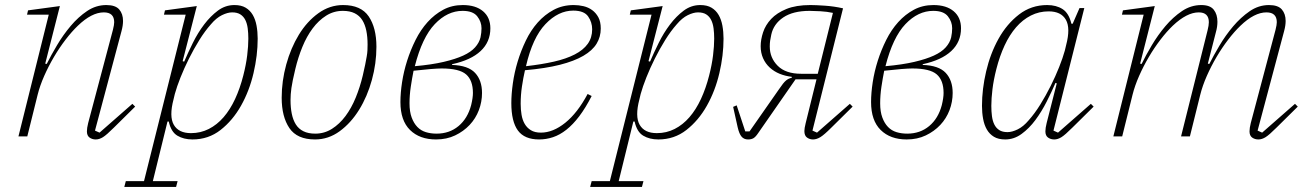

<svg xmlns="http://www.w3.org/2000/svg" viewBox="-20 -540 5184 760"><path d="M359 12Q345 12 334.5 4.5Q324 -3 324 -20Q324 -33 329 -53L427 -422Q432 -442 432 -452Q432 -491 391 -491Q343 -491 288 -438Q264 -415 239.5 -383Q215 -351 193.5 -314.5Q172 -278 155 -239.5Q138 -201 129 -165L88 0H53L173 -482H87L91 -499L217 -516L159 -288L165 -287Q182 -321 206 -361.5Q230 -402 260 -437.5Q290 -473 325 -496.5Q360 -520 401 -520Q437 -520 452 -502.5Q467 -485 467 -457Q467 -439 461 -417L356 -23L374 -15L504 -129L515 -118L431 -35Q402 -6 387.5 3Q373 12 359 12Z M478 177H550L715 -482H629L633 -499L759 -516L703 -298L709 -296Q724 -331 743.5 -370.5Q763 -410 788 -443Q813 -476 842.5 -498Q872 -520 908 -520Q935 -520 952.5 -509.5Q970 -499 980.5 -481Q991 -463 995.5 -438.5Q1000 -414 1000 -387Q1000 -321 983.5 -250.5Q967 -180 934 -121.5Q901 -63 853 -25.5Q805 12 742 12Q707 12 682 -3Q657 -18 648 -59H643L585 177H683L677 200H472ZM736 -13Q774 -13 806.5 -29.5Q839 -46 865 -76Q891 -106 910.5 -148Q930 -190 943 -241Q954 -284 958.5 -321Q963 -358 963 -387Q963 -409 960.5 -428Q958 -447 951 -461Q944 -475 931.5 -483Q919 -491 899 -491Q881 -491 858.5 -480Q836 -469 815 -444Q791 -417 769 -381.5Q747 -346 728 -308Q709 -270 694.5 -233.5Q680 -197 672 -168L667 -147Q649 -79 668 -46Q687 -13 736 -13Z M1228 -11Q1264 -11 1294 -30Q1324 -49 1347.5 -80.5Q1371 -112 1388 -153.5Q1405 -195 1416 -241Q1422 -266 1425.5 -284Q1429 -302 1431.5 -316Q1434 -330 1434.5 -341.5Q1435 -353 1435 -364Q1435 -394 1430 -418.5Q1425 -443 1414 -460.5Q1403 -478 1384 -487.5Q1365 -497 1337 -497Q1301 -497 1271 -478Q1241 -459 1217.5 -427.5Q1194 -396 1177 -354.5Q1160 -313 1149 -267Q1137 -217 1133.5 -191.5Q1130 -166 1130 -144Q1130 -114 1135 -89.5Q1140 -65 1151 -47.5Q1162 -30 1181 -20.5Q1200 -11 1228 -11ZM1227 12Q1156 12 1125.5 -33Q1095 -78 1095 -153Q1095 -219 1113 -284.5Q1131 -350 1163 -402.5Q1195 -455 1240 -487.5Q1285 -520 1338 -520Q1409 -520 1439.5 -475Q1470 -430 1470 -355Q1470 -289 1452 -223.5Q1434 -158 1401.5 -105.5Q1369 -53 1324.5 -20.5Q1280 12 1227 12Z M1706 12Q1641 12 1603 -25.5Q1565 -63 1565 -136Q1565 -172 1571.5 -214.5Q1578 -257 1591.5 -299.5Q1605 -342 1625 -382Q1645 -422 1672.5 -452.5Q1700 -483 1734.5 -501.5Q1769 -520 1812 -520Q1863 -520 1892 -495.5Q1921 -471 1921 -428Q1921 -374 1882.5 -338Q1844 -302 1770 -286L1769 -283Q1833 -281 1860.5 -251.5Q1888 -222 1888 -172Q1888 -137 1875.5 -104Q1863 -71 1839 -45.5Q1815 -20 1781.5 -4Q1748 12 1706 12ZM1708 -11Q1759 -11 1795 -41Q1831 -71 1845 -124Q1852 -153 1852 -172Q1852 -222 1825 -245.5Q1798 -269 1728 -269Q1698 -269 1617 -260Q1611 -230 1606 -196.5Q1601 -163 1601 -131Q1601 -98 1609.5 -75Q1618 -52 1632 -37.5Q1646 -23 1665.5 -17Q1685 -11 1708 -11ZM1811 -497Q1751 -497 1701 -444.5Q1651 -392 1622 -278Q1689 -284 1736 -295Q1783 -306 1813.5 -320Q1844 -334 1860.5 -352.5Q1877 -371 1882 -392Q1886 -411 1886 -428Q1886 -454 1869 -475.5Q1852 -497 1811 -497Z M2114 12Q2056 12 2030 -23.5Q2004 -59 2004 -132Q2004 -167 2010 -210Q2016 -253 2029 -296Q2042 -339 2061.5 -379.5Q2081 -420 2108.5 -451Q2136 -482 2171.5 -501Q2207 -520 2251 -520Q2271 -520 2290 -515.5Q2309 -511 2324 -500Q2339 -489 2348.5 -471.5Q2358 -454 2358 -427Q2358 -394 2341.5 -367Q2325 -340 2289 -319Q2253 -298 2196 -283.5Q2139 -269 2058 -262Q2051 -231 2046 -197.5Q2041 -164 2041 -129Q2041 -106 2044.5 -85.5Q2048 -65 2057 -49.5Q2066 -34 2081.5 -24.5Q2097 -15 2121 -15Q2169 -15 2217.5 -54Q2266 -93 2306 -168L2322 -160Q2298 -113 2273 -80Q2248 -47 2222 -26.5Q2196 -6 2169 3Q2142 12 2114 12ZM2062 -278Q2124 -285 2172.5 -296Q2221 -307 2255 -324.5Q2289 -342 2306.5 -366.5Q2324 -391 2324 -424Q2324 -452 2308 -475Q2292 -498 2249 -498Q2190 -498 2139 -444.5Q2088 -391 2062 -278Z M2322 177H2394L2559 -482H2473L2477 -499L2603 -516L2547 -298L2553 -296Q2568 -331 2587.5 -370.5Q2607 -410 2632 -443Q2657 -476 2686.5 -498Q2716 -520 2752 -520Q2779 -520 2796.5 -509.5Q2814 -499 2824.5 -481Q2835 -463 2839.5 -438.5Q2844 -414 2844 -387Q2844 -321 2827.5 -250.5Q2811 -180 2778 -121.5Q2745 -63 2697 -25.5Q2649 12 2586 12Q2551 12 2526 -3Q2501 -18 2492 -59H2487L2429 177H2527L2521 200H2316ZM2580 -13Q2618 -13 2650.5 -29.5Q2683 -46 2709 -76Q2735 -106 2754.5 -148Q2774 -190 2787 -241Q2798 -284 2802.5 -321Q2807 -358 2807 -387Q2807 -409 2804.5 -428Q2802 -447 2795 -461Q2788 -475 2775.5 -483Q2763 -491 2743 -491Q2725 -491 2702.5 -480Q2680 -469 2659 -444Q2635 -417 2613 -381.5Q2591 -346 2572 -308Q2553 -270 2538.5 -233.5Q2524 -197 2516 -168L2511 -147Q2493 -79 2512 -46Q2531 -13 2580 -13Z M2941 12Q2925 12 2915.5 1Q2906 -10 2900 -36L2882 -117L2896 -123L2930 -20H2947L3063 -186Q3081 -213 3091.5 -221.5Q3102 -230 3114 -232V-236Q3088 -239 3066 -248Q3044 -257 3027 -272.5Q3010 -288 3000.5 -309.5Q2991 -331 2991 -357Q2991 -383 3000.5 -412Q3010 -441 3032.5 -465Q3055 -489 3093 -504.5Q3131 -520 3188 -520Q3209 -520 3245.5 -517.5Q3282 -515 3317 -507L3196 -23L3214 -15L3344 -129L3355 -118L3271 -35Q3242 -6 3227 3Q3212 12 3198 12Q3185 12 3174.5 4.5Q3164 -3 3164 -21Q3164 -32 3169 -52L3212 -226H3129L2981 -13Q2971 2 2962.5 7Q2954 12 2941 12ZM3277 -489Q3254 -494 3227.5 -495.5Q3201 -497 3185 -497Q3119 -497 3080.5 -471Q3042 -445 3033 -403Q3030 -389 3028.5 -379Q3027 -369 3027 -356Q3027 -311 3058.5 -279.5Q3090 -248 3151 -248H3217Z M3569 12Q3504 12 3466 -25.5Q3428 -63 3428 -136Q3428 -172 3434.5 -214.5Q3441 -257 3454.5 -299.5Q3468 -342 3488 -382Q3508 -422 3535.5 -452.5Q3563 -483 3597.5 -501.5Q3632 -520 3675 -520Q3726 -520 3755 -495.5Q3784 -471 3784 -428Q3784 -374 3745.5 -338Q3707 -302 3633 -286L3632 -283Q3696 -281 3723.5 -251.5Q3751 -222 3751 -172Q3751 -137 3738.5 -104Q3726 -71 3702 -45.5Q3678 -20 3644.5 -4Q3611 12 3569 12ZM3571 -11Q3622 -11 3658 -41Q3694 -71 3708 -124Q3715 -153 3715 -172Q3715 -222 3688 -245.5Q3661 -269 3591 -269Q3561 -269 3480 -260Q3474 -230 3469 -196.5Q3464 -163 3464 -131Q3464 -98 3472.5 -75Q3481 -52 3495 -37.5Q3509 -23 3528.5 -17Q3548 -11 3571 -11ZM3674 -497Q3614 -497 3564 -444.5Q3514 -392 3485 -278Q3552 -284 3599 -295Q3646 -306 3676.5 -320Q3707 -334 3723.5 -352.5Q3740 -371 3745 -392Q3749 -411 3749 -428Q3749 -454 3732 -475.5Q3715 -497 3674 -497Z M3959 12Q3932 12 3914.5 1.5Q3897 -9 3886.5 -27Q3876 -45 3871.5 -69.5Q3867 -94 3867 -121Q3867 -187 3883.5 -257.5Q3900 -328 3932.5 -386.5Q3965 -445 4013.5 -482.5Q4062 -520 4125 -520Q4161 -520 4186 -504Q4211 -488 4221 -446H4226L4253 -508H4272L4150 -23L4168 -15L4298 -129L4309 -118L4225 -35Q4196 -6 4181.5 3Q4167 12 4153 12Q4139 12 4128.5 4.5Q4118 -3 4118 -20Q4118 -33 4123 -53L4163 -210L4158 -212Q4143 -177 4123 -137.5Q4103 -98 4078.5 -65Q4054 -32 4024 -10Q3994 12 3959 12ZM3968 -17Q3986 -17 4008.5 -28Q4031 -39 4052 -64Q4076 -91 4098 -126.5Q4120 -162 4139 -200Q4158 -238 4172.5 -274.5Q4187 -311 4195 -340L4200 -361Q4218 -429 4199 -462Q4180 -495 4131 -495Q4093 -495 4060.5 -478.5Q4028 -462 4002 -432Q3976 -402 3956.5 -360Q3937 -318 3924 -267Q3913 -224 3908.5 -187Q3904 -150 3904 -121Q3904 -99 3906.5 -80Q3909 -61 3916 -47Q3923 -33 3935.5 -25Q3948 -17 3968 -17Z M4961 12Q4947 12 4936.5 4.5Q4926 -3 4926 -20Q4926 -33 4931 -53L5029 -422Q5034 -442 5034 -452Q5034 -491 4993 -491Q4945 -491 4890 -438Q4866 -415 4841.5 -383Q4817 -351 4795.5 -314.5Q4774 -278 4757 -239.5Q4740 -201 4731 -165L4690 0H4655L4760 -420Q4765 -440 4765 -452Q4765 -491 4725 -491Q4678 -491 4622 -438Q4598 -415 4573.5 -383Q4549 -351 4527.5 -314.5Q4506 -278 4489 -239.5Q4472 -201 4463 -165L4422 0H4387L4507 -482H4421L4425 -499L4551 -516L4493 -288L4499 -287Q4515 -320 4539 -360.5Q4563 -401 4593 -436.5Q4623 -472 4658.5 -496Q4694 -520 4735 -520Q4770 -520 4784.5 -501.5Q4799 -483 4799 -454Q4799 -434 4793 -413L4761 -288L4767 -287Q4783 -319 4807 -359.5Q4831 -400 4861 -435.5Q4891 -471 4926.5 -495.5Q4962 -520 5003 -520Q5039 -520 5054 -502.5Q5069 -485 5069 -457Q5069 -439 5063 -417L4958 -23L4976 -15L5106 -129L5117 -118L5033 -35Q5004 -6 4989.5 3Q4975 12 4961 12Z"/></svg>

Font: IBM Plex Serif ExtraLight
Style: Italic
Weight: 200
Italic angle: -14°
Designer: Mike Abbink, Paul van der Laan, Pieter van Rosmalen
Foundry: Bold Monday
Version: Version 2.5